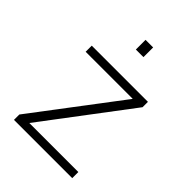

<svg xmlns="http://www.w3.org/2000/svg" viewBox="-206 -811 911 911"><g transform="rotate(45 249.5 -355.0)"><path d="M54 0V-36L382 -469H66V-510H443V-474L116 -41H445V0ZM227 -645V-710H278V-645Z"/></g></svg>

Font: Saira ExtraLight
Style: Regular
Weight: 200
Designer: Hector Gatti with collaboration of the Omnibus-Type team
Foundry: Omnibus-Type
Version: Version 1.100; ttfautohint (v1.8.3)